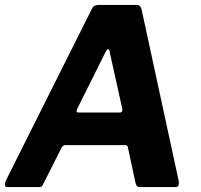

<svg xmlns="http://www.w3.org/2000/svg" viewBox="-26 -762 817 782"><path d="M4 0Q-4.9 0 -6 -8Q-7.1 -16 1 -32.8L348.4 -726.3Q353.5 -736.6 361.1 -739.3Q368.8 -742 380 -742H529.9Q541.5 -742 546.2 -734Q550.9 -726 552.3 -716L702.2 -23.3Q703.9 -15 701.2 -7.5Q698.5 0 689.2 0H542.7Q529.2 0 525.7 -18.3L494.6 -162.9Q493.6 -171 483.1 -171H240.9Q230 -171 224.2 -159.5L148.4 -8.9Q145.9 -3.4 142.4 -1.7Q138.8 0 129.5 0H4ZM460.7 -303.7Q475.6 -303.7 471.5 -321.1L420.3 -552.2Q419 -562.2 414.4 -561.9Q409.9 -561.6 404.9 -552L288.5 -318.5Q284.8 -309.4 286.2 -306.5Q287.6 -303.7 295.2 -303.7Z"/></svg>

Font: Libre Franklin Thin
Style: Italic
Weight: 100
Italic angle: -8°
Designer: Pablo Impallari, Rodrigo Fuenzalida, Nhung Nguyen
Foundry: Impallari Type
Version: Version 3.000